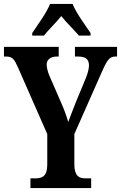

<svg xmlns="http://www.w3.org/2000/svg" viewBox="-20 -951 612 971"><path d="M143 -784V-771H202C224 -799 265 -838 290 -870C314 -838 356 -799 379 -771H438V-784C412 -822 365 -886 347 -931H233C216 -886 168 -822 143 -784ZM134 0H441V-49H411C381 -49 356 -60 356 -120V-273L495 -587C522 -648 534 -665 563 -665H572V-714H359V-665H375C411 -665 430 -653 430 -620C430 -608 426 -586 415 -558L368 -445C351 -402 336 -364 325 -334C316 -365 306 -394 289 -432L229 -570C222 -587 216 -609 216 -624C216 -648 234 -665 267 -665H277V-714H0V-665H11C44 -665 52 -651 70 -612L219 -273V-118C219 -60 194 -49 158 -49H134Z"/></svg>

Font: Noto Serif Bengali ExtraCondensed
Style: Bold
Weight: 700
Width: 2
Designer: Juan Bruce, Universal Thirst, Indian Type Foundry and the Monotype Design Team.
Foundry: Monotype Imaging Inc.
Version: Version 2.003